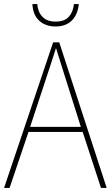

<svg xmlns="http://www.w3.org/2000/svg" viewBox="-20 -923 544 943"><path d="M476 0 386 -275H120L27 0H0L241 -715H271L504 0ZM282 -601Q276 -621 269.5 -641Q263 -661 255 -687Q248 -665 241 -643.5Q234 -622 227 -600L128 -300H377ZM367 -903Q362 -851 332.5 -822Q303 -793 253 -793Q204 -793 173 -821Q142 -849 139 -903H163Q166 -864 188.5 -840.5Q211 -817 253 -817Q297 -817 318 -840.5Q339 -864 343 -903Z"/></svg>

Font: Noto Sans Gurmukhi UI SemiCondensed Thin
Style: Regular
Weight: 100
Width: 4
Designer: Jelle Bosma - Monotype Design Team
Foundry: Monotype Imaging Inc.
Version: Version 2.004; ttfautohint (v1.8.4.7-5d5b)